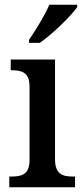

<svg xmlns="http://www.w3.org/2000/svg" viewBox="-20 -786 349 806"><path d="M102 -619V-606H147C201 -643 280 -721 304 -756V-766H187C168 -721 130 -660 102 -619ZM19 0H295V-45H284C243 -45 211 -55 211 -117V-536H25V-491H32C72 -491 104 -481 104 -423V-113C104 -55 72 -45 31 -45H19Z"/></svg>

Font: Noto Serif Bengali SemiCondensed
Style: Regular
Weight: 400
Width: 4
Designer: Juan Bruce, Universal Thirst, Indian Type Foundry and the Monotype Design Team.
Foundry: Monotype Imaging Inc.
Version: Version 2.003